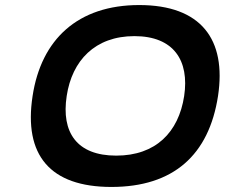

<svg xmlns="http://www.w3.org/2000/svg" viewBox="-20 -732 889 760"><path d="M109 -352C73 -118 178 8 421 8C666 8 807 -118 843 -352C877 -576 776 -712 531 -712C288 -712 143 -576 109 -352ZM244 -352C265 -492 356 -589 512 -589C668 -589 730 -492 709 -352C687 -208 596 -116 440 -116C284 -116 222 -208 244 -352Z"/></svg>

Font: Ampere
Style: SCSuExtIta
Weight: 400
Version: Version 1